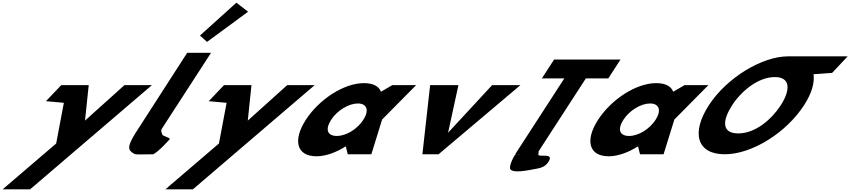

<svg xmlns="http://www.w3.org/2000/svg" viewBox="-35 -1145 6312 1425"><path d="M888.4 -513 596 -250 623.4 -513H419.4L306.1 -394L438.9 -382L381.9 -80L-15.3 260H188.7L1092.4 -513Z M1449.1 -881.2 1501.4 -834.1 1806.3 -1058 1719.5 -1125.2ZM1354.2 -753H1531.2L1167.2 -191C1155.8 -173 1164.5 -161.8 1170.3 -145C1173.5 -135.7 1224.7 -124 1225.7 -113C1225.7 -113 1145.1 -21.3 1102.6 0C1018.5 0 976.8 4.3 962.4 -3C911.6 -28.9 909.8 -57.6 964.9 -148L964.4 -148L976.4 -166.5C982.8 -176.7 989.8 -187.5 997.4 -199L998 -200Z M2096.4 -513 1804 -250 1831.4 -513H1627.4L1514.1 -394L1646.9 -382L1589.9 -80L1192.7 260H1396.7L2300.4 -513Z M2234.8 -256C2137.7 -106 2164.3 15 2314.3 15C2384.3 15 2464.4 -16 2529.6 -58H2531.6L2546 0H2721L2801.1 -258L3053.3 -513H2876.3L2792.5 -464C2777.1 -505 2735 -528 2666 -528C2516 -528 2332 -406 2234.8 -256ZM2422.8 -256C2468.8 -327 2554.2 -377 2621.2 -377C2687.2 -377 2707.8 -327 2661.8 -256C2616.5 -186 2534.1 -136 2465.1 -136C2393.1 -136 2377.5 -186 2422.8 -256Z M3367.3 -513H3157.3L3100 0H3220L3827.3 -513H3617.3L3290.6 -160Z M3986.6 -562.9H4153.2L3789.8 -1.9L3793.7 -1.8C3778.6 9.2 3742.3 87 3751.5 108C3767.6 144.6 3883.4 119 3943.5 108C3977.4 102 4008.3 93.7 4030.7 63C4092.1 -21 3953.1 28.7 3960.5 0C3962.9 -9.2 3963.2 -16 3961.9 -20.9L4313 -562.9H4479.6L4570.4 -703.1H4077.4ZM3828.6 -1.1C3819.6 -0.1 3810.9 -0.1 3803 -1.6Z M4403.8 -256C4306.7 -106 4333.3 15 4483.3 15C4553.3 15 4633.4 -16 4698.6 -58H4700.6L4715 0H4890L4970.1 -258L5222.3 -513H5045.3L4961.5 -464C4946.1 -505 4904 -528 4835 -528C4685 -528 4501 -406 4403.8 -256ZM4591.8 -256C4637.8 -327 4723.2 -377 4790.2 -377C4856.2 -377 4876.8 -327 4830.8 -256C4785.5 -186 4703.1 -136 4634.1 -136C4562.1 -136 4546.5 -186 4591.8 -256Z M5398.7 -363.9C5466.3 -468.4 5591.6 -572.8 5714.7 -573L5714.7 -573L5715.1 -573H5715.2C5839.3 -573 5827.7 -468.5 5759.9 -363.9C5692.2 -259.4 5571.8 -154.8 5444.3 -154.8C5313.4 -154.8 5331 -259.4 5398.7 -363.9ZM5814.5 -727 5814.4 -726.9C5621.5 -726.6 5358.7 -568.6 5226.1 -363.9C5093.4 -159.1 5136.7 -0.1 5344.1 -0.1C5545.5 -0.1 5799.8 -159.1 5932.5 -363.9C5989.7 -452.3 6011.9 -531.9 6003 -594L6140.8 -604L6256.5 -727Z"/></svg>

Font: Hussar
Style: BdWodka
Weight: 700
Foundry: Cannot Into Space Fonts
Version: Version 2.00